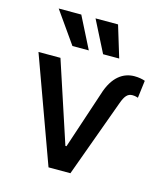

<svg xmlns="http://www.w3.org/2000/svg" viewBox="-115 -872 840 962"><g transform="rotate(15 304.5 -391.0)"><path d="M28.4 -545.5 226.6 0H340.2L487.2 -403.4C500.4 -440 514.2 -458.1 539.1 -458.1C554.7 -458.1 564.6 -454.2 568.9 -452.8L580.3 -543.7C566.8 -548.7 547.2 -552.6 525.2 -552.6C468 -552.6 413.7 -517.8 384.9 -422.9L286.2 -125.7H280.5L142.4 -545.5ZM70 -782 185 -618.3H269.9L187.1 -782ZM261 -782 344.1 -618.3H427.6L377.8 -782Z"/></g></svg>

Font: Margiela Sans Medium
Style: Regular
Weight: 500
Designer: Stefan Endress, Andreas Faust
Version: Version 1.100;FEAKit 1.0